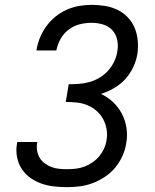

<svg xmlns="http://www.w3.org/2000/svg" viewBox="-20 -763 640 791"><path d="M257 8Q229 8 202 5Q175 2 150 -7Q125 -16 104 -31Q83 -46 69 -68Q55 -90 50 -117Q45 -144 50 -171Q50 -173 50.5 -174.5Q51 -176 51 -178H134Q134 -177 133.5 -176Q133 -175 133 -174Q130 -157 133 -141Q136 -125 144 -112Q152 -99 165 -89.5Q178 -80 193 -74.5Q208 -69 224 -67.5Q240 -66 257 -66Q274 -66 292 -68Q310 -70 327.5 -76.5Q345 -83 361 -94Q377 -105 389 -119.5Q401 -134 408.5 -150.5Q416 -167 419 -186Q423 -209 419 -231.5Q415 -254 404.5 -273Q394 -292 377.5 -306.5Q361 -321 340.5 -329.5Q320 -338 297 -340.5Q274 -343 251 -343L263 -416Q284 -416 305.5 -417.5Q327 -419 348.5 -425Q370 -431 389.5 -442.5Q409 -454 424.5 -471Q440 -488 450 -508.5Q460 -529 463 -550Q468 -574 463 -598Q458 -622 443 -638.5Q428 -655 405 -662Q382 -669 358 -669Q333 -669 308.5 -663Q284 -657 263 -641Q242 -625 229.5 -602.5Q217 -580 212 -555H130Q134 -581 144 -606Q154 -631 170 -653.5Q186 -676 208 -694Q230 -712 255 -723Q280 -734 306 -738.5Q332 -743 358 -743Q386 -743 413 -738.5Q440 -734 464 -722.5Q488 -711 506.5 -691.5Q525 -672 535 -647.5Q545 -623 547.5 -595.5Q550 -568 546 -540Q541 -512 528.5 -485.5Q516 -459 496 -437Q476 -415 450 -400Q424 -385 396 -376Q424 -363 446 -342Q468 -321 482 -294.5Q496 -268 501 -236.5Q506 -205 500 -173Q496 -146 484.5 -120.5Q473 -95 455 -73Q437 -51 413 -35Q389 -19 363 -9Q337 1 310 4.5Q283 8 257 8Z"/></svg>

Font: Iosevka Curly Extended
Style: Italic
Weight: 400
Width: 7
Italic angle: -9°
Monospace: yes
Designer: Belleve Invis
Foundry: Belleve Invis
Version: Version 11.1.0; ttfautohint (v1.8.3)